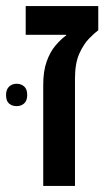

<svg xmlns="http://www.w3.org/2000/svg" viewBox="-56 -615 364 635"><path d="M87 0V-335Q87 -380 98.5 -412Q110 -444 128 -465Q146 -486 163 -498V-500H29V-595H269V-515Q258 -507 239.5 -488.5Q221 -470 206.5 -438Q192 -406 192 -355V0ZM-36 -301Q-36 -319 -26 -328.5Q-16 -338 -1 -338Q14 -338 24 -329Q34 -320 34 -301Q34 -282 24 -273Q14 -264 -1 -264Q-16 -264 -26 -272.5Q-36 -281 -36 -301Z"/></svg>

Font: Noto Sans Hebrew SemiCondensed Medium
Style: Regular
Weight: 500
Width: 4
Designer: Monotype Design Team
Foundry: Monotype Imaging Inc.
Version: Version 2.003